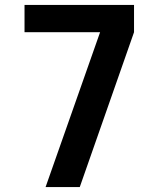

<svg xmlns="http://www.w3.org/2000/svg" viewBox="-20 -755 640 775"><path d="M164 0 384 -625H79V-735H521V-625L302 0Z"/></svg>

Font: Iosevka Custom XBdEx
Style: Regular
Weight: 800
Width: 7
Monospace: yes
Designer: Belleve Invis
Foundry: Belleve Invis
Version: Version 11.2.4; ttfautohint (v1.8.4)